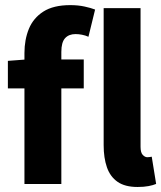

<svg xmlns="http://www.w3.org/2000/svg" viewBox="-20 -733 642 765"><path d="M77.4 0V-521.8Q77.4 -574.6 95 -617.9Q112.7 -661.2 152.8 -686.9Q193 -712.6 259.9 -712.6Q291.4 -712.6 317.2 -706.9Q342.9 -701.3 358.9 -694.9L332.4 -586.5Q319.9 -592.1 306.6 -594.6Q293.4 -597.2 281 -597.2Q254.2 -597.2 239.3 -580.8Q224.4 -564.4 224.4 -526.1V0ZM11.4 -380.8V-490.5L85.7 -496.1H313.7V-380.8ZM528.3 12Q477.9 12 448.5 -8.5Q419 -29 406 -66.5Q393 -104 393 -154.2V-700.6H540V-148.2Q540 -124.9 548.8 -115.8Q557.6 -106.6 566.6 -106.6Q571.2 -106.6 574.8 -107.1Q578.4 -107.6 584.6 -108.6L602.1 -0.2Q590.4 4.9 572.1 8.4Q553.8 12 528.3 12Z"/></svg>

Font: Source Code Pro ExtraLight
Style: Regular
Weight: 200
Monospace: yes
Designer: Paul D. Hunt, Teo Tuominen
Foundry: Adobe
Version: Version 1.026;hotconv 1.1.0;makeotfexe 2.6.0